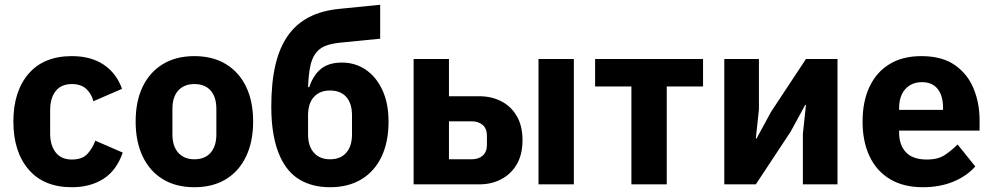

<svg xmlns="http://www.w3.org/2000/svg" viewBox="-20 -772 4158 804"><path d="M281 12Q163 12 99.5 -62.5Q36 -137 36 -263Q36 -389 99.5 -463Q163 -537 281 -537Q361 -537 414.5 -501Q468 -465 491 -400L371 -348Q364 -378 342 -399Q320 -420 281 -420Q236 -420 213 -390.5Q190 -361 190 -311V-213Q190 -164 213 -134Q236 -104 281 -104Q325 -104 346.5 -128Q368 -152 379 -183L494 -133Q468 -58 413 -23Q358 12 281 12Z M794 12Q717 12 662 -21.5Q607 -55 577.5 -117Q548 -179 548 -263Q548 -348 577.5 -409Q607 -470 662 -503.5Q717 -537 794 -537Q871 -537 926 -503.5Q981 -470 1010.5 -409Q1040 -348 1040 -263Q1040 -179 1010.5 -117Q981 -55 926 -21.5Q871 12 794 12ZM794 -105Q838 -105 862 -132.5Q886 -160 886 -209V-316Q886 -366 862 -393Q838 -420 794 -420Q751 -420 726.5 -393Q702 -366 702 -316V-209Q702 -160 726.5 -132.5Q751 -105 794 -105Z M1362 12Q1289 12 1236 -19Q1183 -50 1153 -116Q1135 -155 1125.5 -207.5Q1116 -260 1116 -325Q1116 -425 1133 -498.5Q1150 -572 1185 -622Q1220 -672 1274 -700Q1328 -728 1402 -735L1572 -752V-610L1401 -593Q1364 -589 1339.5 -578.5Q1315 -568 1300 -546.5Q1285 -525 1278.5 -491Q1272 -457 1270 -407H1275Q1292 -458 1324.5 -484Q1357 -510 1412 -510Q1467 -510 1511 -480.5Q1555 -451 1581 -395.5Q1607 -340 1607 -263Q1607 -178 1578 -116.5Q1549 -55 1494 -21.5Q1439 12 1362 12ZM1362 -105Q1406 -105 1430 -132.5Q1454 -160 1454 -209V-289Q1454 -339 1430 -366Q1406 -393 1362 -393Q1319 -393 1294.5 -366Q1270 -339 1270 -289V-209Q1270 -160 1294.5 -132.5Q1319 -105 1362 -105Z M1712 0V-525H1860V-369H1987Q2038 -369 2079 -348Q2120 -327 2144 -286Q2168 -245 2168 -185Q2168 -125 2144 -84Q2120 -43 2079 -21.5Q2038 0 1987 0ZM1860 -105H1955Q1984 -105 2001.5 -120.5Q2019 -136 2019 -165V-204Q2019 -233 2001.5 -248.5Q1984 -264 1955 -264H1860ZM2235 0V-525H2383V0Z M2624 0V-410H2472V-525H2924V-410H2772V0Z M3013 0V-525H3158V-314L3145 -192H3148L3209 -304L3355 -525H3487V0H3342V-211L3355 -333H3352L3291 -221L3145 0Z M3844 12Q3764 12 3707.5 -21.5Q3651 -55 3621.5 -117Q3592 -179 3592 -263Q3592 -346 3620.5 -407.5Q3649 -469 3704 -503Q3759 -537 3838 -537Q3925 -537 3978.5 -499.5Q4032 -462 4057 -401Q4082 -340 4082 -269V-225H3745V-217Q3745 -165 3773.5 -134.5Q3802 -104 3861 -104Q3908 -104 3936.5 -123Q3965 -142 3990 -167L4064 -75Q4029 -35 3972.5 -11.5Q3916 12 3844 12ZM3841 -428Q3811 -428 3789.5 -414.5Q3768 -401 3756.5 -377Q3745 -353 3745 -320V-312H3929V-321Q3929 -353 3919.5 -377Q3910 -401 3890.5 -414.5Q3871 -428 3841 -428Z"/></svg>

Font: IBM Plex Sans Var
Style: Regular
Weight: 400
Designer: Mike Abbink, Paul van der Laan, Pieter van Rosmalen
Foundry: Bold Monday
Version: Version 3.000